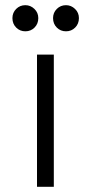

<svg xmlns="http://www.w3.org/2000/svg" viewBox="-20 -722 353 742"><path d="M78 -601Q57 -601 42.5 -615.5Q28 -630 28 -652Q28 -673 42.5 -687.5Q57 -702 78 -702Q98 -702 113 -687.5Q128 -673 128 -652Q128 -630 113.5 -615.5Q99 -601 78 -601ZM235 -601Q214 -601 199.5 -615.5Q185 -630 185 -652Q185 -673 199.5 -687.5Q214 -702 235 -702Q255 -702 270 -687.5Q285 -673 285 -652Q285 -630 270.5 -615.5Q256 -601 235 -601ZM123 0V-511H188V0Z"/></svg>

Font: TikTok Sans 24pt Light
Style: Regular
Weight: 300
Version: Version 4.000